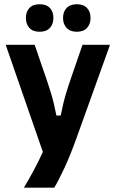

<svg xmlns="http://www.w3.org/2000/svg" viewBox="-20 -709 540 896"><path d="M233.3 166.7H92.5V165Q113.3 130.8 137.5 85.8Q161.7 40.8 180 0L8.3 -495V-500H141.7L193.3 -350Q205.8 -314.2 218.3 -273.3Q230.8 -232.5 243.3 -170H263.3Q275.8 -232.5 288.3 -273.3Q300.8 -314.2 313.3 -350L365 -500H491.7V-495L338.3 -68.3Q308.3 15.8 280.4 75.4Q252.5 135 233.3 166.7ZM165 -560.8Q133.3 -560.8 117.1 -578.8Q100.8 -596.7 100.8 -625Q100.8 -654.2 117.1 -671.7Q133.3 -689.2 165 -689.2Q196.7 -689.2 212.9 -671.7Q229.2 -654.2 229.2 -625Q229.2 -596.7 212.9 -578.8Q196.7 -560.8 165 -560.8ZM338.3 -560.8Q307.5 -560.8 290.8 -578.8Q274.2 -596.7 274.2 -625Q274.2 -654.2 290.8 -671.7Q307.5 -689.2 338.3 -689.2Q370 -689.2 386.2 -671.7Q402.5 -654.2 402.5 -625Q402.5 -596.7 386.2 -578.8Q370 -560.8 338.3 -560.8Z"/></svg>

Font: Familjen Grotesk Variable
Style: Regular
Weight: 400
Designer: Anders Wikstroem, Jonas Baeckman, Matilda Gysing, Kristian Moeller
Foundry: Familjen STHLM AB
Version: Version 2.000